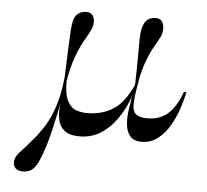

<svg xmlns="http://www.w3.org/2000/svg" viewBox="-46 -475 729 675"><g transform="rotate(5 319.0 -138.0)"><path d="M231.5 -426.6Q246.8 -426.6 253.6 -418.1Q260.5 -409.7 261.3 -396.8Q262.1 -379.8 254 -363.7Q246 -347.6 233.1 -325.4Q220.2 -303.2 206.9 -268.1Q193.5 -233.1 183.9 -177.4L175.8 -181.5Q178.2 -246.8 179.8 -289.9Q181.5 -333.1 183.1 -356Q184.7 -379 186.3 -384.7Q189.5 -402.4 197.2 -411.3Q204.8 -420.2 214.1 -423.4Q223.4 -426.6 231.5 -426.6ZM24.2 121.8Q24.2 104 41.5 85.5Q58.9 66.9 79 43.5Q102.4 16.9 123.4 -16.1Q144.4 -49.2 158.9 -97.6Q173.4 -146 178.2 -215.3L187.9 -216.1Q187.1 -205.6 185.5 -196Q183.9 -186.3 182.3 -174.2Q171.8 -109.7 162.5 -64.9Q153.2 -20.2 145.6 10.9Q137.9 41.9 130.2 64.5Q122.6 87.1 113.7 108.1Q104 131.5 90.7 141.5Q77.4 151.6 58.9 151.6Q41.1 151.6 32.7 143.1Q24.2 134.7 24.2 121.8ZM191.1 -240.3 183.9 -178.2Q183.9 -130.6 196.4 -107.7Q208.9 -84.7 227.4 -78.6Q246 -72.6 263.7 -72.6Q320.2 -72.6 359.3 -98.8Q398.4 -125 425.8 -188.7L429 -181.5Q423.4 -158.1 410.5 -125.8Q397.6 -93.5 375.4 -62.1Q353.2 -30.6 321 -9.7Q288.7 11.3 246 11.3Q210.5 11.3 193.1 -2.8Q175.8 -16.9 171 -38.3Q166.1 -59.7 167.7 -83.1Q169.4 -106.5 171 -125L181.5 -241.1ZM477.4 -426.6Q491.1 -426.6 498.4 -418.1Q505.6 -409.7 506.5 -393.5Q507.3 -376.6 499.6 -361.3Q491.9 -346 479.8 -325.4Q467.7 -304.8 455.6 -273Q443.5 -241.1 433.9 -191.1L425 -184.7Q426.6 -243.5 426.6 -282.7Q426.6 -321.8 427 -346Q427.4 -370.2 430.6 -383.9Q434.7 -400.8 441.5 -410.1Q448.4 -419.4 457.7 -423Q466.9 -426.6 477.4 -426.6ZM433.1 -241.9 438.7 -214.5Q428.2 -158.1 426.2 -127Q424.2 -96 436.3 -84.3Q448.4 -72.6 478.2 -72.6Q520.2 -72.6 549.2 -96.8Q578.2 -121 598.4 -176.6L607.3 -175.8Q602.4 -152.4 592.3 -121Q582.3 -89.5 565.3 -59.3Q548.4 -29 523.4 -8.9Q498.4 11.3 464.5 11.3Q437.1 11.3 424.2 -4.4Q411.3 -20.2 408.9 -45.2Q406.5 -70.2 410.5 -96.8Z"/></g></svg>

Font: Playfair 144pt SemiExpanded Light
Style: Regular
Weight: 300
Width: 6
Designer: Claus Eggers Sørensen
Foundry: Claus Eggers Sørensen
Version: Version 2.203